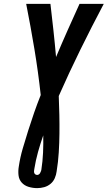

<svg xmlns="http://www.w3.org/2000/svg" viewBox="-20 -755 555 990"><path d="M172 215Q149 215 127.5 208.5Q106 202 92 186.5Q78 171 75.5 148.5Q73 126 77 103Q84 56 97.5 10Q111 -36 125.5 -82Q140 -128 156 -174Q172 -220 190 -265Q177 -384 157.5 -501.5Q138 -619 115 -735H240Q248 -667 255.5 -598.5Q263 -530 269 -461Q298 -530 328.5 -598.5Q359 -667 390 -735H515Q453 -618 394.5 -499Q336 -380 283 -260Q285 -212 286 -163.5Q287 -115 286.5 -66.5Q286 -18 283 31Q280 80 272 129Q270 146 262.5 163.5Q255 181 240.5 193Q226 205 208 210Q190 215 172 215ZM172 147Q176 147 180 144.5Q184 142 186 138.5Q188 135 190 130.5Q192 126 193 122Q200 77 202 32Q204 -13 203 -57Q188 -14 176 29Q164 72 157 116Q156 121 155.5 126.5Q155 132 156.5 136.5Q158 141 162 144Q166 147 172 147Z"/></svg>

Font: Iosevka Curly Extrabold
Style: Italic
Weight: 800
Italic angle: -9°
Monospace: yes
Designer: Belleve Invis
Foundry: Belleve Invis
Version: Version 22.1.2; ttfautohint (v1.8.4)